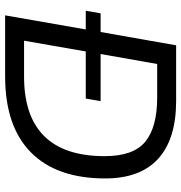

<svg xmlns="http://www.w3.org/2000/svg" viewBox="1 -709 708 750"><g transform="rotate(90 355.0 -334.0)"><path d="M40 0 95 -315H22L32 -373H105L157 -668H374Q523 -668 600 -598Q677 -528 677 -391Q677 -201 575 -100.5Q473 0 278 0ZM139 -74H279Q434 -74 512 -153Q590 -232 590 -389Q590 -501 533.5 -547.5Q477 -594 360 -594H230L191 -373H375L365 -315H181Z"/></g></svg>

Font: Gantari
Style: Italic
Weight: 400
Italic angle: -10°
Designer: Anugrah Pasau
Foundry: Lafontype
Version: Version 1.000; ttfautohint (v1.8.3)